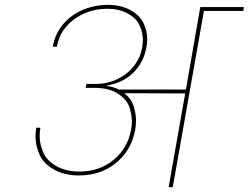

<svg xmlns="http://www.w3.org/2000/svg" viewBox="-20 -769 1022 789"><path d="M982 -740 980 -724H818L690 0H673L741 -385L491 -386Q521 -362 530 -330.5Q539 -299 539 -274Q539 -256 536 -238Q521 -152 457.5 -100Q394 -48 304 -48Q245 -48 201.5 -72.5Q158 -97 142 -134.5Q126 -172 126 -207Q126 -225 129 -244H146Q143 -226 143 -209Q143 -177 157.5 -143Q172 -109 211.5 -86.5Q251 -64 306 -64Q389 -64 447 -112Q505 -160 519 -238Q522 -254 522 -269Q522 -295 512.5 -326.5Q503 -358 466.5 -383Q430 -408 366 -408H332L335 -424H369Q425 -424 467 -446Q509 -468 533.5 -502Q558 -536 564 -572Q567 -590 567 -606Q567 -635 553.5 -665Q540 -695 504 -714Q468 -733 421 -733Q371 -733 327 -714Q283 -695 252.5 -660Q222 -625 214 -577H197Q206 -630 239 -669Q272 -708 320.5 -728.5Q369 -749 424 -749Q477 -749 516 -727.5Q555 -706 570 -673.5Q585 -641 585 -609Q585 -593 582 -576Q571 -514 529 -471.5Q487 -429 418 -417L417 -416Q446 -413 468 -401H744L803 -740Z"/></svg>

Font: Fz Poppins Thin
Style: Italic
Weight: 100
Italic angle: -10°
Designer: Ninad Kale (Devanagari), Jonny Pinhorn (Latin)
Foundry: Indian Type Foundry
Version: Vit hóa bi Vntype.Com & FontZin.Com